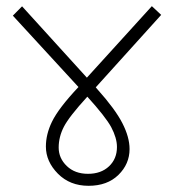

<svg xmlns="http://www.w3.org/2000/svg" viewBox="-20 -658 550 623"><path d="M359.5 -181Q359.5 -210.3 340.7 -245.7Q322.5 -279.1 263.4 -344.3Q204.2 -279.6 187.3 -246.7Q170.4 -213.9 170.4 -179.2Q170.4 -144.6 196.7 -119.3Q223 -94 265.4 -94Q307.9 -94 333.7 -118.3Q359.5 -142.6 359.5 -181ZM128.9 -182.5Q128.9 -222.4 148.6 -262.9Q169.9 -306.9 234.6 -375.6L21.7 -607.2L51.6 -637.5L261.9 -406L472.7 -638L503 -609.7L290.7 -374.6L295.8 -368.6Q353.9 -303.8 377.1 -258.3Q400.4 -212.8 400.4 -174.4Q400.4 -125.9 364.3 -90.5Q328.1 -55.1 267.4 -55.1Q206.8 -55.1 167.8 -94.5Q128.9 -134 128.9 -182.5Z"/></svg>

Font: Khula Light
Style: Regular
Weight: 300
Designer: Erin McLaughlin, Steve Matteson
Version: Version 1.002;PS 1.0;hotconv 1.0.72;makeotf.lib2.5.5900; ttf